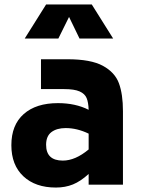

<svg xmlns="http://www.w3.org/2000/svg" viewBox="-20 -829 637 862"><path d="M31 0ZM532 -330V0H378V-48Q342 -15 307.5 -1Q273 13 231 13Q139 13 85 -37.5Q31 -88 31 -177Q31 -268 86.5 -317Q142 -366 240 -366Q319 -366 378 -336Q377 -369 369 -388.5Q361 -408 337.5 -418.5Q314 -429 268 -429H164V-563H283Q388 -563 442 -533.5Q496 -504 514 -455Q532 -406 532 -330ZM378 -158V-229Q326 -254 275 -254Q235 -254 211 -236Q187 -218 187 -179Q187 -108 262 -108Q318 -108 378 -158ZM337 -656 290 -753 242 -656H91L187 -809H392L488 -656Z"/></svg>

Font: Biryani ExtraBold
Style: Regular
Weight: 800
Designer: Dan Reynolds and Mathieu Reguer
Foundry: Dan Reynolds and Mathieu Reguer
Version: Version 1.004; ttfautohint (v1.1) -l 5 -r 5 -G 72 -x 0 -D la